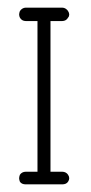

<svg xmlns="http://www.w3.org/2000/svg" viewBox="-20 -482 238 502"><path d="M47 -462C41 -462 35 -458 32 -453C31 -450 30 -447 30 -444C30 -441 31 -438 32 -436C35 -430 41 -427 47 -427H78V-33H47C41 -33 35 -30 32 -25C31 -22 30 -19 30 -16C30 -13 31 -10 32 -7C35 -2 41 0 47 0H143C149 0 155 -2 158 -7C160 -10 161 -13 161 -16C161 -19 160 -22 158 -25C155 -30 149 -33 143 -33H112V-427H143C149 -427 155 -430 158 -436C160 -438 161 -441 161 -444C161 -447 160 -450 158 -453C155 -458 149 -462 143 -462Z"/></svg>

Font: LetsTrace
Style: basic
Weight: 500
Version: Version 002.000